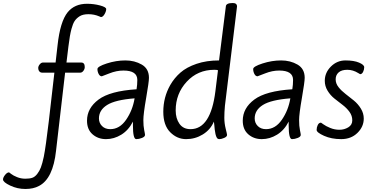

<svg xmlns="http://www.w3.org/2000/svg" viewBox="-208 -907 2462 1271"><path d="M323 -426H223L163 91Q143 276 50 324Q13 344 -40 344Q-93 344 -140.5 321.5Q-188 299 -188 281Q-188 268 -174.5 251Q-161 234 -148 234Q-147 234 -134 244.5Q-121 255 -95 265.5Q-69 276 -40.5 276Q-12 276 5.5 270Q23 264 38 245Q53 226 62.5 201.5Q72 177 82 130Q95 65 115 -104L152 -426H72Q59 -426 52 -435Q45 -444 45 -456.5Q45 -469 55 -481Q65 -493 76 -493H160L173 -607Q190 -764 240 -826Q286 -882 368 -882Q413 -882 454 -871Q495 -860 495 -847Q495 -832 484 -813Q473 -794 460 -794Q459 -794 448 -799Q415 -813 377.5 -813Q340 -813 318.5 -799Q297 -785 285.5 -767Q274 -749 265 -715Q254 -675 245 -600L232 -493H330Q353 -493 353 -463Q353 -450 344 -438Q335 -426 323 -426Z M447 -123Q447 -93 467.5 -72.5Q488 -52 522 -52Q584 -52 627 -114.5Q670 -177 683 -256Q555 -246 501 -212Q447 -178 447 -123ZM778 -392Q778 -365 759.5 -258.5Q741 -152 741 -112Q741 -72 746.5 -46Q752 -20 752 -14Q752 -2 732 6Q712 14 694 14Q672 14 672 -76V-102Q643 -45 595 -15.5Q547 14 494 14Q441 14 404.5 -18Q368 -50 368 -108Q368 -191 444.5 -248Q521 -305 696 -316Q701 -346 701 -378Q701 -440 609 -440Q563 -440 515.5 -421Q468 -402 466 -402Q453 -402 445 -417.5Q437 -433 437 -450Q437 -467 499 -487Q561 -507 622 -507Q683 -507 730.5 -479.5Q778 -452 778 -392Z M1281 -207Q1277 -164 1277 -127.5Q1277 -91 1286 -55Q1295 -19 1295 -14Q1295 -2 1276 6Q1257 14 1245 14Q1233 14 1227.5 5Q1222 -4 1218.5 -19.5Q1215 -35 1213.5 -49.5Q1212 -64 1210.5 -80.5Q1209 -97 1208 -102Q1185 -48 1134.5 -17Q1084 14 1024 14Q964 14 918.5 -32Q873 -78 873 -167Q873 -263 919 -344Q946 -391 986.5 -426.5Q1027 -462 1093 -484.5Q1159 -507 1242 -507L1287 -864Q1288 -887 1333 -887Q1361 -887 1361 -864ZM1211 -445Q1101 -445 1028 -366Q955 -287 955 -176Q955 -123 980 -87.5Q1005 -52 1053 -52Q1187 -52 1218 -304L1235 -442Q1228 -445 1211 -445Z M1478 -123Q1478 -93 1498.5 -72.5Q1519 -52 1553 -52Q1615 -52 1658 -114.5Q1701 -177 1714 -256Q1586 -246 1532 -212Q1478 -178 1478 -123ZM1809 -392Q1809 -365 1790.5 -258.5Q1772 -152 1772 -112Q1772 -72 1777.5 -46Q1783 -20 1783 -14Q1783 -2 1763 6Q1743 14 1725 14Q1703 14 1703 -76V-102Q1674 -45 1626 -15.5Q1578 14 1525 14Q1472 14 1435.5 -18Q1399 -50 1399 -108Q1399 -191 1475.5 -248Q1552 -305 1727 -316Q1732 -346 1732 -378Q1732 -440 1640 -440Q1594 -440 1546.5 -421Q1499 -402 1497 -402Q1484 -402 1476 -417.5Q1468 -433 1468 -450Q1468 -467 1530 -487Q1592 -507 1653 -507Q1714 -507 1761.5 -479.5Q1809 -452 1809 -392Z M1917 -95Q1918 -95 1933.5 -83.5Q1949 -72 1978 -60Q2007 -48 2039 -48Q2071 -48 2097.5 -64Q2124 -80 2124 -110.5Q2124 -141 2105.5 -166.5Q2087 -192 2060 -212.5Q2033 -233 2006 -254.5Q1979 -276 1960.5 -306.5Q1942 -337 1942 -372Q1942 -426 1982.5 -466.5Q2023 -507 2079 -507Q2135 -507 2169 -492.5Q2203 -478 2203 -462Q2203 -446 2195.5 -431Q2188 -416 2176 -416Q2175 -416 2164 -423Q2129 -445 2091 -445Q2053 -445 2033.5 -427.5Q2014 -410 2014 -382Q2014 -354 2033 -330Q2052 -306 2079.5 -285Q2107 -264 2134.5 -241.5Q2162 -219 2181 -188Q2200 -157 2200 -122Q2200 -68 2158 -27Q2116 14 2051 14Q1986 14 1937 -8Q1888 -30 1888 -47Q1888 -64 1895.5 -79.5Q1903 -95 1917 -95Z"/></svg>

Font: Kite One
Style: Regular
Weight: 400
Designer: Eduardo Rodriguez Tunni
Foundry: Eduardo Rodriguez Tunni
Version: Version 1.001